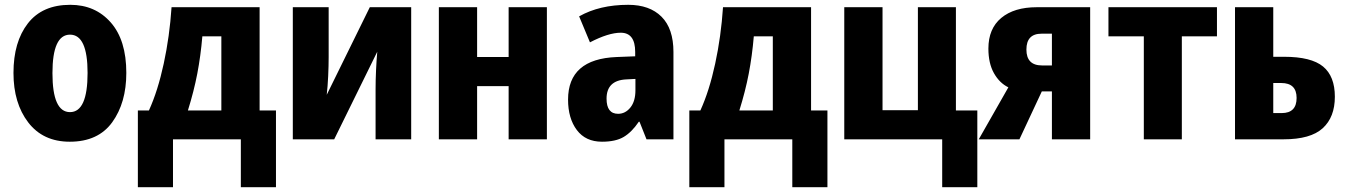

<svg xmlns="http://www.w3.org/2000/svg" viewBox="-20 -579 5595 798"><path d="M505 -276Q505 -412 440.5 -485.5Q376 -559 272 -559Q156 -559 96 -482Q36 -405 36 -276Q36 -150 97.5 -70Q159 10 270 10Q388 10 446.5 -71Q505 -152 505 -276ZM198 -275Q198 -435 271 -435Q344 -435 344 -276Q344 -113 271 -113Q198 -113 198 -275Z M900 -428V-120H761Q786 -200 800 -273Q814 -346 821 -428ZM1059 -549H693Q685 -428 660.5 -314.5Q636 -201 599 -120H553V199H699V0H981V199H1127V-120H1059Z M1346 -549H1197V0H1369L1548 -364Q1545 -331 1543 -288.5Q1541 -246 1541 -208V0H1689V-549H1517L1338 -185Q1342 -220 1344 -263Q1346 -306 1346 -342Z M1963 -549V-342H2094V-549H2253V0H2094V-221H1963V0H1804V-549Z M2621 -251V-204Q2621 -158 2600 -132Q2579 -106 2549 -106Q2501 -106 2501 -169Q2501 -245 2583 -249ZM2591 -559Q2472 -559 2387 -511L2432 -403Q2509 -443 2560 -443Q2620 -443 2620 -363V-345L2543 -342Q2341 -334 2341 -165Q2341 -87 2377.5 -38.5Q2414 10 2482 10Q2539 10 2572.5 -10Q2606 -30 2635 -73H2638L2667 0H2779V-363Q2779 -460 2729.5 -509.5Q2680 -559 2591 -559Z M3192 -428V-120H3053Q3078 -200 3092 -273Q3106 -346 3113 -428ZM3351 -549H2985Q2977 -428 2952.5 -314.5Q2928 -201 2891 -120H2845V199H2991V0H3273V199H3419V-120H3351Z M4042 199H3896V0H3489V-549H3648V-121H3795V-549H3953V-120H4042Z M4246 -373Q4246 -439 4309 -439H4352V-307H4311Q4246 -307 4246 -373ZM4217 0 4310 -199H4352V0H4511V-549H4289Q4195 -549 4141.5 -504.5Q4088 -460 4088 -377Q4088 -316 4111 -275Q4134 -234 4171 -216L4048 0Z M5038 -428H4892V0H4734V-428H4587V-549H5038Z M5272 -343V-549H5113V0H5315Q5427 0 5477.5 -46Q5528 -92 5528 -177Q5528 -262 5479 -302.5Q5430 -343 5317 -343ZM5369 -172Q5369 -109 5307 -109H5272V-234H5305Q5369 -234 5369 -172Z"/></svg>

Font: Noto Sans Display SemiCondensed Extra
Style: Regular
Weight: 800
Width: 4
Designer: Monotype Design Team
Foundry: Monotype Imaging Inc.
Version: Version 1.900